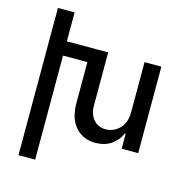

<svg xmlns="http://www.w3.org/2000/svg" viewBox="-130 -848 1124 1168"><g transform="rotate(15 432.5 -263.5)"><path d="M685.1 -226.1V-544.9H791V0H687V-94.2H681.2Q662.1 -48.8 621.1 -21Q580.1 6.8 522 6.8Q444.3 6.8 396.7 -46.6Q349.1 -100.1 349.1 -199.2V-455.1H195.8V200.2H90.8V-727.1H195.8V-544.9H456.1V-210.9Q456.1 -155.8 485.1 -122.3Q514.2 -88.9 562 -88.9Q584.5 -88.9 606 -97.7Q627.4 -106.4 645.3 -122.8Q663.1 -139.2 674.1 -166Q685.1 -192.9 685.1 -226.1Z"/></g></svg>

Font: Telcell.Market Med
Style: Regular
Weight: 500
Designer: Rasmus Andersson, Sedrak Mkrtchyan
Version: Version 3.019;git-0a5106e0b